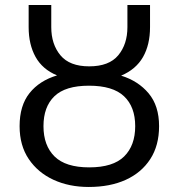

<svg xmlns="http://www.w3.org/2000/svg" viewBox="-20 -734 711 764"><path d="M333 10Q255 10 193 -18.5Q131 -47 94.5 -101Q58 -155 58 -232Q58 -314 97.5 -363.5Q137 -413 207 -434Q149 -458 121.5 -507.5Q94 -557 94 -626V-714H184V-626Q184 -558 220.5 -514Q257 -470 335 -470Q414 -470 450.5 -514Q487 -558 487 -626V-714H577V-626Q577 -556 549 -507Q521 -458 462 -433Q530 -412 571.5 -362.5Q613 -313 613 -232Q613 -155 578 -101Q543 -47 480.5 -18.5Q418 10 333 10ZM335 -68Q430 -68 474 -111.5Q518 -155 518 -232Q518 -309 473.5 -351Q429 -393 334 -393Q240 -393 196.5 -351Q153 -309 153 -232Q153 -155 197 -111.5Q241 -68 335 -68Z"/></svg>

Font: Noto Sans Historical
Style: Regular
Weight: 400
Designer: Monotype Design Team
Foundry: Monotype Imaging Inc.
Version: Version 2.013; ttfautohint (v1.8.4.7-5d5b)